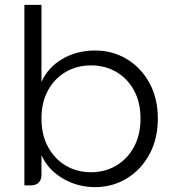

<svg xmlns="http://www.w3.org/2000/svg" viewBox="-20 -760 716 787"><path d="M370 7Q297 7 236.5 -29Q176 -65 150 -124V-44Q150 -23 138.5 -11.5Q127 0 106 0H80V-740H150V-424Q176 -483 235 -518Q294 -553 370 -553Q441 -553 499.5 -518Q558 -483 592.5 -420Q627 -357 627 -274Q627 -191 592.5 -127.5Q558 -64 499.5 -28.5Q441 7 370 7ZM353 -54Q410 -54 456 -81Q502 -108 529 -157.5Q556 -207 556 -274Q556 -341 529 -390Q502 -439 456 -465.5Q410 -492 353 -492Q296 -492 250 -465.5Q204 -439 177 -390Q150 -341 150 -274Q150 -207 177 -157.5Q204 -108 250 -81Q296 -54 353 -54Z"/></svg>

Font: Parkinsans Light
Style: Regular
Weight: 300
Designer: Red Stone, Indian Type Foundry
Foundry: Indian Type Foundry
Version: Version 1.000